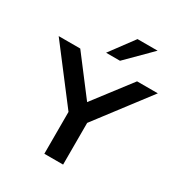

<svg xmlns="http://www.w3.org/2000/svg" viewBox="-234 -1092 1167 1241"><g transform="rotate(30 349.0 -471.5)"><path d="M279 0V-362L306 -277L-21 -705H140L361 -415H342L564 -705H719L393 -277L419 -362V0ZM298 -765 430 -943H580L402 -765Z"/></g></svg>

Font: Nunito Sans 10pt SemiExpanded
Style: Bold
Weight: 700
Width: 6
Designer: Vernon Adams
Foundry: Vernon Adams
Version: Version 3.101;gftools[0.9.27]